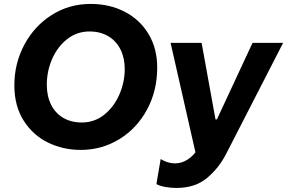

<svg xmlns="http://www.w3.org/2000/svg" viewBox="-20 -734 1433 958"><path d="M51.6 -308.6Q51.6 -417 101.1 -510.2Q150.6 -603.4 237.5 -658.9Q324.4 -714.4 432.4 -714.4Q527 -714.4 602.6 -675.2Q678.2 -636 721.3 -564Q764.4 -492 764.4 -396.8Q764.4 -281.2 713.7 -187.3Q663 -93.4 575.6 -39.7Q488.2 14 382.6 14Q294.8 14 219.6 -22.6Q144.4 -59.2 98 -132.3Q51.6 -205.4 51.6 -308.6ZM602.4 -390Q602.4 -445 581 -487.6Q559.6 -530.2 519.8 -553.6Q480 -577 426.4 -577Q364.2 -577 315.5 -539Q266.8 -501 240.2 -440Q213.6 -379 213.6 -311Q213.6 -254.2 235 -211.5Q256.4 -168.8 296 -145.8Q335.6 -122.8 387.6 -122.8Q451.4 -122.8 500.1 -161.7Q548.8 -200.6 575.6 -262.5Q602.4 -324.4 602.4 -390ZM760.4 184.6 781.6 59.6Q817 81.2 853 81.2Q886.6 81.2 916.9 61.7Q947.2 42.2 974.2 0.2L961.8 55.2L831.2 -520H986L1055.2 -138.2H1062.2L1240 -520H1392.6L1109 32.6Q1072 105 1012.7 154.4Q953.4 203.8 860.2 203.8Q834 203.8 806.8 199.2Q779.6 194.6 760.4 184.6Z"/></svg>

Font: Fixel Italic Variable Display Thin
Style: Italic
Weight: 100
Italic angle: -10°
Designer: AlfaBravo + MacPaw
Foundry: Kyrylo Tkachov, Marchela Mozhyna, Serhii Makarenko, Maria Weinstein, Zakhar Kryvoshyya
Version: Version 1.210;Glyphs 3.2 (3217)